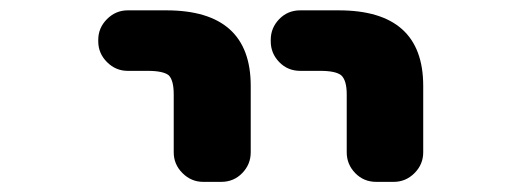

<svg xmlns="http://www.w3.org/2000/svg" viewBox="-20 -570 1040 375"><path d="M714.8 -214.8Q690.4 -214.8 673.8 -231.9Q657.2 -249 657.2 -272.5V-385.7Q657.2 -413.1 646.5 -422.9Q635.7 -431.6 605.5 -431.6H566.4Q542 -431.6 525.4 -448.7Q508.8 -465.8 508.8 -489.3V-492.2Q508.8 -515.6 525.4 -532.7Q542 -549.8 566.4 -549.8H641.6Q806.6 -549.8 806.6 -402.3V-272.5Q806.6 -249 789.6 -231.9Q772.5 -214.8 749 -214.8ZM377 -214.8Q353.5 -214.8 336.4 -231.9Q319.3 -249 319.3 -272.5V-385.7Q319.3 -413.1 309.6 -422.9Q298.8 -431.6 268.6 -431.6H229.5Q206.1 -431.6 189 -448.7Q171.9 -465.8 171.9 -489.3V-492.2Q171.9 -515.6 189 -532.7Q206.1 -549.8 229.5 -549.8H304.7Q469.7 -549.8 469.7 -402.3V-272.5Q469.7 -249 453.1 -231.9Q436.5 -214.8 412.1 -214.8Z"/></svg>

Font: Rounded Mgen+ 1mn bold
Style: Bold
Weight: 700
Designer: [Source Han Sans]
Ryoko NISHIZUKA  (kana & ideographs); Paul D. Hunt (Latin, Greek & Cyrillic); Wenlong ZHANG  (bopomofo
Version: Version 1.059.20150602